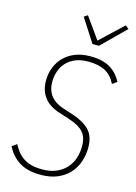

<svg xmlns="http://www.w3.org/2000/svg" viewBox="-138 -1004 773 1088"><g transform="rotate(15 248.5 -459.5)"><path d="M212 12Q135 12 87 -18Q39 -48 12 -102L40 -122Q65 -72 105 -46Q145 -20 213 -20Q261 -20 295.5 -35Q330 -50 353 -75.5Q376 -101 387 -134.5Q398 -168 398 -206Q398 -258 372 -287Q346 -316 293 -333L226 -355Q104 -393 104 -513Q104 -553 118 -589Q132 -625 158.5 -652Q185 -679 223.5 -694.5Q262 -710 312 -710Q385 -710 429 -683.5Q473 -657 497 -609L470 -590Q447 -637 408 -657.5Q369 -678 308 -678Q267 -678 235.5 -665.5Q204 -653 183 -631Q162 -609 151 -579Q140 -549 140 -515Q140 -418 239 -385L304 -364Q367 -343 400.5 -307.5Q434 -272 434 -207Q434 -162 420 -122Q406 -82 378 -52Q350 -22 308.5 -5Q267 12 212 12ZM305 -780 217 -917 238 -931 327 -806 460 -931 480 -915 343 -780Z"/></g></svg>

Font: IBM Plex Sans Condensed ExtraLight
Style: Italic
Weight: 200
Width: 3
Italic angle: -11°
Designer: Mike Abbink, Paul van der Laan, Pieter van Rosmalen
Foundry: Bold Monday
Version: Version 1.3